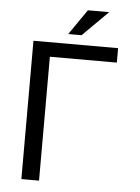

<svg xmlns="http://www.w3.org/2000/svg" viewBox="-59 -937 719 983"><g transform="rotate(5 300.0 -445.5)"><path d="M523.4 -636.7H179.2V0H88.4V-710.9H523.4ZM352.5 -890.6H461.9L331.1 -760.7H262.7Z"/></g></svg>

Font: RobotoMono-Regular
Style: Regular
Weight: 400
Designer: Google
Version: Version 2.000985; 2015; ttfautohint (v1.3)